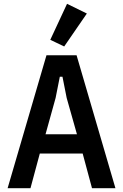

<svg xmlns="http://www.w3.org/2000/svg" viewBox="-20 -988 646 1008"><path d="M463 0 414 -182H189L140 0H20L224 -698H382L586 0ZM330 -474 308 -585H294L272 -474L219 -283H384ZM317 -744 244 -779 332 -968 436 -917Z"/></svg>

Font: IBM Plex Sans Condensed SemiBold
Style: Regular
Weight: 600
Width: 3
Designer: Mike Abbink, Paul van der Laan, Pieter van Rosmalen
Foundry: Bold Monday
Version: Version 1.3